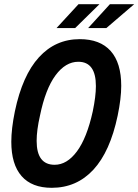

<svg xmlns="http://www.w3.org/2000/svg" viewBox="-20 -887 661 917"><path d="M34 -210Q34 -272 51 -355Q87 -527 166 -613.5Q245 -700 361 -700Q458 -700 508.5 -643.5Q559 -587 559 -477Q559 -417 542 -335Q506 -163 426 -76.5Q346 10 227 10Q132 10 83 -46Q34 -102 34 -210ZM423 -355Q438 -427 438 -476Q438 -592 354 -592Q293 -592 245 -527Q197 -462 171 -335Q155 -265 155 -214Q155 -100 241 -100Q300 -100 347.5 -164Q395 -228 423 -355ZM355 -867H455L339 -753H250ZM505 -867H621L488 -753H401Z"/></svg>

Font: Decalotype SemiBold Italic
Style: Regular
Weight: 600
Italic angle: -12°
Designer: Alfredo Marco Pradil
Foundry: Alfredo Marco Pradil
Version: Version 1.0